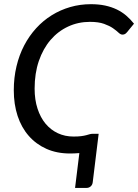

<svg xmlns="http://www.w3.org/2000/svg" viewBox="-20 -746 676 940"><path d="M339.5 -77.5Q363 -77.5 377.8 -79.5Q392.5 -81.5 402.5 -84.2Q412.5 -87 419.5 -89Q426.5 -91 435 -91H463L434 146Q432.5 159 424 166.5Q415.5 174 404 174H347.5L368.5 3.5Q356.5 4.5 344 5Q331.5 5.5 323 5.5Q258.5 5.5 207.5 -17.2Q156.5 -40 120.8 -80.8Q85 -121.5 66.2 -178.5Q47.5 -235.5 47.5 -304Q47.5 -366 60.8 -421.5Q74 -477 98.5 -523.8Q123 -570.5 157.2 -608Q191.5 -645.5 233.5 -671.5Q275.5 -697.5 323.8 -711.5Q372 -725.5 425 -725.5Q463.5 -725.5 494.8 -718.8Q526 -712 551.5 -699.8Q577 -687.5 597.8 -669.8Q618.5 -652 636 -630L602 -588.5Q598 -583.5 592.8 -580Q587.5 -576.5 579.5 -576.5Q570.5 -576.5 560.2 -586.2Q550 -596 533.2 -607.8Q516.5 -619.5 489.5 -629.2Q462.5 -639 420 -639Q363 -639 313.5 -616Q264 -593 227.5 -550.5Q191 -508 170.2 -447.5Q149.5 -387 149.5 -312Q149.5 -257.5 163.8 -214Q178 -170.5 203.2 -140.2Q228.5 -110 263.2 -93.8Q298 -77.5 339.5 -77.5Z"/></svg>

Font: Lato Medium
Style: Italic
Weight: 500
Italic angle: -7°
Designer: Lukasz Dziedzic
Foundry: tyPoland Lukasz Dziedzic
Version: Version 2.006; 2014-01-15